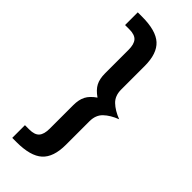

<svg xmlns="http://www.w3.org/2000/svg" viewBox="-280 -794 941 941"><g transform="rotate(45 190.5 -323.0)"><path d="M45 24H75Q112 24 127.5 6.5Q143 -11 143 -50V-213Q143 -251 156 -276Q169 -301 201 -323Q169 -345 156 -370Q143 -395 143 -433V-596Q143 -635 127.5 -652.5Q112 -670 75 -670H45V-758H75Q171 -758 213 -720Q255 -682 255 -596V-433Q255 -390 281 -365Q307 -340 351 -323Q307 -306 281 -281Q255 -256 255 -213V-50Q255 36 213 74Q171 112 75 112H45Z"/></g></svg>

Font: KoHo
Style: Bold
Weight: 700
Designer: Cadson Demak & Katatrad Team
Foundry: Cadson Demak Co.,Ltd.
Version: Version 1.000; ttfautohint (v1.6)